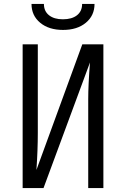

<svg xmlns="http://www.w3.org/2000/svg" viewBox="-20 -955 640 975"><path d="M95 0V-730H172V-280Q172 -193 165 -92L398 -730H505V0H428V-450Q428 -525 437 -638L201 0ZM140 -935H203Q203 -898 229 -877.5Q255 -857 299 -857Q345 -857 371 -877.5Q397 -898 397 -935H460Q460 -876 416 -839.5Q372 -803 300 -803Q228 -803 184 -839.5Q140 -876 140 -935Z"/></svg>

Font: JetBrains Mono Semi Light
Style: Regular
Weight: 350
Monospace: yes
Designer: Philipp Nurullin, Konstantin Bulenkov
Foundry: JetBrains
Version: 2.002